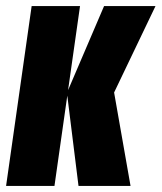

<svg xmlns="http://www.w3.org/2000/svg" viewBox="-30 -611 531 631"><path d="M228 0 190 -306 312 -591H481L345 -307L399 0ZM-10 0 74 -591H233L149 0Z"/></svg>

Font: Alumni Sans Thin Black
Style: Italic
Weight: 900
Italic angle: -8°
Version: Version 1.016